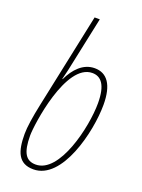

<svg xmlns="http://www.w3.org/2000/svg" viewBox="-146 -826 666 903"><g transform="rotate(20 187.0 -375.0)"><path d="M139 10C283 10 346 -253 346 -388C346 -488 311 -536 249 -536C191 -536 150 -491 124 -436H122C125 -448 128 -460 134 -486L192 -760H166L66 -286C52 -220 44 -167 44 -133C44 -46 63 10 139 10ZM142 -15C93 -15 71 -48 71 -135C71 -189 114 -511 246 -511C289 -511 319 -479 319 -386C319 -267 261 -15 142 -15Z"/></g></svg>

Font: Noto Sans ExtraCondensed Thin
Style: Italic
Weight: 100
Width: 2
Italic angle: -12°
Designer: Monotype Design Team
Foundry: Monotype Imaging Inc.
Version: Version 2.013